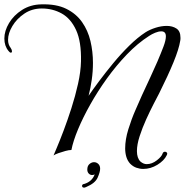

<svg xmlns="http://www.w3.org/2000/svg" viewBox="-212 -686 849 882"><path d="M220 59Q231 59 239.5 67Q248 75 248 89Q248 104 236.5 130Q225 156 184 173Q181 174 179 175Q177 176 175 176Q165 176 165 168Q165 160 175 159Q211 148 223 115Q218 118 211 118Q202 118 195.5 111Q189 104 189 93Q189 76 199 67.5Q209 59 220 59ZM446 90Q430 90 414.5 84.5Q399 79 386 66Q374 53 368.5 35Q363 17 363 -4Q363 -45 377.5 -92Q392 -139 410.5 -181Q429 -223 440 -248Q461 -293 479 -332Q497 -371 511 -403Q528 -443 539 -472Q550 -501 550 -519Q550 -542 529 -542Q516 -542 500.5 -535.5Q485 -529 473 -521Q420 -487 371 -436Q322 -385 279.5 -326Q237 -267 203 -206.5Q169 -146 146.5 -92Q124 -38 116 3Q105 3 88.5 7.5Q72 12 56.5 17.5Q41 23 34 28Q36 23 49 -7.5Q62 -38 80 -85.5Q98 -133 116 -189Q134 -245 146.5 -301Q159 -357 160 -404Q162 -495 137.5 -548Q113 -601 71.5 -624Q30 -647 -20 -647Q-65 -647 -100 -623.5Q-135 -600 -155 -566.5Q-175 -533 -175 -503Q-175 -481 -163 -466Q-157 -457 -157 -451Q-157 -444 -162 -444Q-167 -444 -173 -452Q-192 -475 -192 -509Q-192 -544 -170.5 -580Q-149 -616 -110.5 -640.5Q-72 -665 -22 -666Q47 -668 92.5 -645.5Q138 -623 165 -584.5Q192 -546 203.5 -497.5Q215 -449 215 -397Q215 -358 209.5 -319.5Q204 -281 195 -246Q214 -274 243.5 -313.5Q273 -353 308 -395.5Q343 -438 381.5 -476Q420 -514 457 -538Q476 -550 502.5 -558.5Q529 -567 554 -567Q580 -567 598.5 -555Q617 -543 617 -513Q617 -510 617 -506.5Q617 -503 616 -499Q610 -461 585 -400Q560 -339 519 -257Q510 -240 493.5 -208Q477 -176 459.5 -137.5Q442 -99 429.5 -60.5Q417 -22 417 8Q417 40 433 56Q447 68 462 68Q486 68 508.5 50.5Q531 33 535 19Q538 11 546 11Q551 11 554.5 15Q558 19 554 27Q542 52 511 71Q480 90 446 90Z"/></svg>

Font: Gwendolyn
Style: Bold
Weight: 700
Designer: Robert E. Leuschke
Foundry: Robert E. Leuschke
Version: Version 1.010; ttfautohint (v1.8.3)